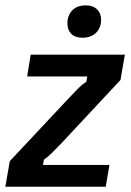

<svg xmlns="http://www.w3.org/2000/svg" viewBox="-27 -707 497 727"><path d="M-6.7 0 10 -96.7 232.5 -334.2Q255.8 -359.2 270 -373.3Q284.2 -387.5 300 -397.5L303.3 -417.5H75.8L89.2 -500H445.8L429.2 -404.2L206.7 -165.8Q182.5 -140.8 168.3 -126.7Q154.2 -112.5 139.2 -102.5L135.8 -82.5H387.5L373.3 0ZM285.8 -564.2Q257.5 -564.2 242.9 -578.8Q228.3 -593.3 228.3 -618.3Q228.3 -649.2 246.7 -667.9Q265 -686.7 297.5 -686.7Q325 -686.7 340.4 -671.7Q355.8 -656.7 355.8 -632.5Q355.8 -601.7 336.7 -582.9Q317.5 -564.2 285.8 -564.2Z"/></svg>

Font: Familjen Grotesk Medium
Style: Italic
Weight: 500
Italic angle: -9.46201°
Designer: Anders Wikstroem, Jonas Baeckman, Matilda Gysing, Kristian Moeller
Foundry: Familjen STHLM AB
Version: Version 2.002; ttfautohint (v1.8.4.7-5d5b)